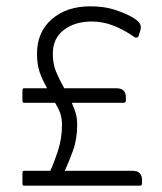

<svg xmlns="http://www.w3.org/2000/svg" viewBox="-20 -587 513 607"><path d="M185 -47H399Q429 -47 429 -18V-7Q429 0 422 0H56Q51 0 51 -6V-41Q51 -47 56 -47H139Q150 -70 163 -109.5Q176 -149 176 -193Q176 -210 171.5 -225.5Q167 -241 154 -262H56Q51 -262 51 -268V-302Q51 -308 56 -308H129Q113 -336 105 -360Q97 -384 97 -417Q97 -486 144 -526.5Q191 -567 265 -567Q306 -567 336.5 -558Q367 -549 392 -536Q411 -526 419.5 -516Q428 -506 424 -492L419 -476Q417 -468 412 -468Q405 -468 399 -474Q366 -496 334.5 -507.5Q303 -519 270 -519Q217 -519 182 -492.5Q147 -466 147 -417Q147 -385 157 -361Q167 -337 183 -308H348Q378 -308 378 -279V-269Q378 -262 369 -262H207Q215 -244 219.5 -228.5Q224 -213 224 -193Q224 -147 211 -111.5Q198 -76 185 -47Z"/></svg>

Font: Zain Light
Style: Regular
Weight: 300
Designer: Zain,Boutros
Foundry: Mobile Telecommunications Company (Zain), 2024
Version: Version 1.51; ttfautohint (v1.8.4)